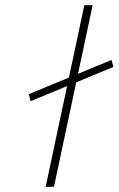

<svg xmlns="http://www.w3.org/2000/svg" viewBox="-20 -720 457 740"><path d="M410 -489 91 -357 98 -330 417 -462ZM156 0H188L337 -700H305Z"/></svg>

Font: Advent Pro ExtraLight
Style: Italic
Weight: 250
Italic angle: -12°
Version: Version 3.000